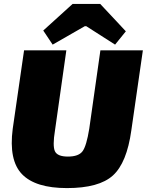

<svg xmlns="http://www.w3.org/2000/svg" viewBox="-20 -947 750 981"><path d="M623 -787 568 -719 421 -813H413L249 -719L201 -791L351 -927H492ZM710 -690 651 -281Q628 -115 557 -50.5Q486 14 322 14Q161 14 92.5 -57Q24 -128 45 -289L103 -690H319L261 -281Q248 -202 260.5 -174.5Q273 -147 327 -147Q382 -147 402 -174.5Q422 -202 436 -289L493 -690Z"/></svg>

Font: Exo 2.0 Black
Style: Italic
Weight: 900
Italic angle: -8°
Designer: Natanael Gama
Version: Version 1.001;PS 001.001;hotconv 1.0.70;makeotf.lib2.5.58329